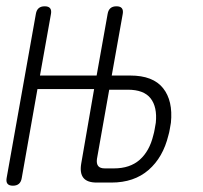

<svg xmlns="http://www.w3.org/2000/svg" viewBox="-24 -580 644 610"><path d="M275 -297H95L45 -14Q43 -2 36 4Q29 10 17 10Q5 10 0 4Q-5 -2 -3 -14L90 -536Q92 -548 99 -554Q106 -560 118 -560Q130 -560 135 -554Q140 -548 138 -536L103 -340H283L318 -536Q320 -548 327 -554Q334 -560 346 -560Q358 -560 363 -554Q368 -548 366 -536L331 -340H390Q462 -340 494 -300Q526 -260 519 -190Q517 -180 515.5 -170Q514 -160 511 -150Q494 -80 448 -40Q402 0 330 0H283Q253 0 241 -15Q229 -30 234 -60ZM323 -295 284 -75Q282 -60 288 -52.5Q294 -45 309 -45H338Q389 -45 420 -72.5Q451 -100 463 -150Q466 -160 467.5 -170Q469 -180 471 -190Q476 -240 454.5 -267.5Q433 -295 382 -295Z"/></svg>

Font: Maple Mono Thin
Style: Italic
Weight: 250
Italic angle: -10°
Monospace: yes
Designer: subframe7536
Version: Version 7.000